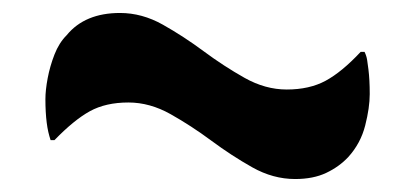

<svg xmlns="http://www.w3.org/2000/svg" viewBox="-20 -448 640 296"><path d="M422 -310Q457 -310 482 -323.5Q507 -337 536 -368H542Q545 -362 546 -355.5Q547 -349 548 -341Q549 -333 549.5 -323.5Q550 -314 550 -303Q550 -282 543 -254.5Q536 -227 517 -206Q503 -191 483 -181.5Q463 -172 435 -172Q401 -172 369 -190Q337 -208 306 -231Q275 -254 243 -272Q211 -290 178 -290Q143 -290 118.5 -276.5Q94 -263 64 -232H58Q56 -238 54.5 -244.5Q53 -251 52 -259Q51 -267 50.5 -276Q50 -285 50 -295Q50 -309 53.5 -327.5Q57 -346 64 -364Q71 -382 83 -394Q97 -411 117.5 -419.5Q138 -428 165 -428Q199 -428 231 -410Q263 -392 294 -369Q325 -346 357 -328Q389 -310 422 -310Z"/></svg>

Font: Recursive Monospace Casual SemiBold
Style: Regular
Weight: 600
Version: Version 1.047